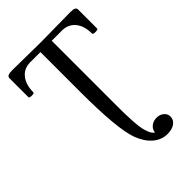

<svg xmlns="http://www.w3.org/2000/svg" viewBox="-252 -770 1079 1079"><g transform="rotate(-45 287.5 -230.5)"><path d="M421.9 205.1Q374.5 205.1 337.2 173.3Q299.8 141.6 277.8 84Q241.2 -13.7 241.2 -309.1V-626H160.2Q110.8 -626 82 -590.1Q53.2 -554.2 53.2 -494.1Q53.2 -486.8 33.7 -486.8Q14.2 -486.8 14.2 -494.1V-645Q14.2 -656.2 24.4 -661.1Q34.7 -666 57.1 -666Q94.7 -666 170.4 -664.6Q246.1 -663.1 284.2 -663.1Q323.7 -663.1 401.9 -664.6Q480 -666 519 -666Q541 -666 550.5 -661.1Q560.1 -656.2 560.1 -645V-494.1Q560.1 -486.8 540 -486.8Q520 -486.8 520 -494.1Q520 -555.7 490.7 -590.8Q461.4 -626 412.1 -626H331.1V-126Q331.1 -76.7 331.5 -48.8Q332 -21 334.5 18.1Q336.9 57.1 341.6 79.3Q346.2 101.6 355 121.3Q363.8 141.1 377 148.9Q378.4 127 396.7 111.6Q415 96.2 441.9 96.2Q467.3 96.2 484.6 110.6Q502 125 502 147Q502 173.3 479.7 189.2Q457.5 205.1 421.9 205.1Z"/></g></svg>

Font: Junicode SmCond Medium
Style: Regular
Weight: 500
Width: 4
Designer: Peter S. Baker
Version: Version 2.206